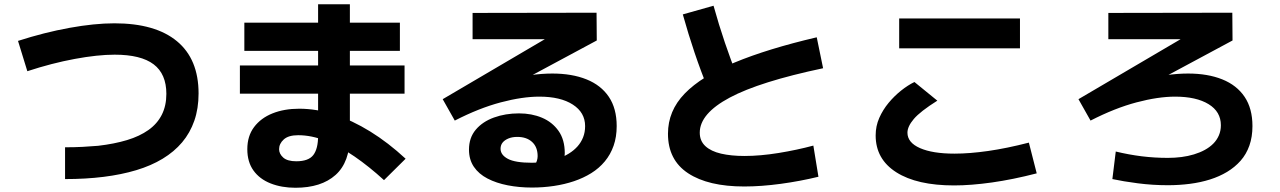

<svg xmlns="http://www.w3.org/2000/svg" viewBox="-20 -820 6040 906"><path d="M287 25V-125Q332 -125 370 -127Q408 -129 443 -132Q520 -141 579.5 -159Q639 -177 680.5 -206.5Q722 -236 743.5 -278.5Q765 -321 765 -377Q765 -471 705 -516.5Q645 -562 521 -562Q441 -562 333 -542Q225 -522 109 -484L65 -627Q189 -667 307.5 -688.5Q426 -710 520 -710Q713 -710 815 -625.5Q917 -541 917 -379Q917 -308 897 -250.5Q877 -193 839.5 -148.5Q802 -104 747.5 -71Q693 -38 623 -17Q553 4 469 14.5Q385 25 287 25Z M1894 -71 1792 30Q1722 -34 1653 -81.5Q1584 -129 1517 -155.5Q1450 -182 1387 -182Q1341 -182 1319 -162Q1297 -142 1297 -116Q1297 -94 1316.5 -76.5Q1336 -59 1378 -59Q1436 -59 1458.5 -88.5Q1481 -118 1481 -179V-800H1631V-179Q1631 -55 1563.5 5.5Q1496 66 1374 66Q1309 66 1257 45.5Q1205 25 1176 -15.5Q1147 -56 1147 -116Q1147 -178 1179 -220.5Q1211 -263 1266 -285Q1321 -307 1392 -307Q1474 -307 1558 -279.5Q1642 -252 1727 -199.5Q1812 -147 1894 -71ZM1867 -713V-580H1133V-713ZM1889 -511V-378H1112V-511Z M2490 65Q2430 65 2376 54.5Q2322 44 2280.5 22.5Q2239 1 2216 -33Q2193 -67 2193 -114Q2193 -170 2225 -208Q2257 -246 2311 -265.5Q2365 -285 2429 -285Q2489 -285 2537.5 -264.5Q2586 -244 2615.5 -202.5Q2645 -161 2645 -97Q2645 -80 2640 -62Q2635 -44 2624 -25L2501 -37Q2510 -50 2513.5 -61.5Q2517 -73 2517 -83Q2517 -126 2491 -150Q2465 -174 2421 -174Q2397 -174 2379 -166.5Q2361 -159 2351.5 -147Q2342 -135 2342 -118Q2342 -89 2376.5 -70.5Q2411 -52 2490 -52Q2523 -52 2554 -56.5Q2585 -61 2613 -71Q2641 -81 2664.5 -95.5Q2688 -110 2705 -129Q2722 -148 2731.5 -172Q2741 -196 2741 -225Q2741 -289 2683 -326.5Q2625 -364 2525 -364Q2445 -364 2343 -337Q2241 -310 2126 -251L2069 -352L2728 -739L2757 -635H2210V-759L2795 -760L2796 -629L2150 -282L2110 -348Q2244 -409 2365 -441Q2486 -473 2586 -473Q2679 -473 2747.5 -445.5Q2816 -418 2853 -363Q2890 -308 2890 -225Q2890 -174 2875.5 -132.5Q2861 -91 2834 -58.5Q2807 -26 2770 -3Q2733 20 2688.5 35Q2644 50 2593.5 57.5Q2543 65 2490 65Z M3818 -133 3842 14Q3756 35 3664 47.5Q3572 60 3492 60Q3322 60 3227 -2.5Q3132 -65 3132 -189Q3132 -297 3211 -378.5Q3290 -460 3446.5 -525Q3603 -590 3834 -644L3864 -498Q3565 -435 3423.5 -359.5Q3282 -284 3282 -194Q3282 -155 3308.5 -130.5Q3335 -106 3382.5 -95Q3430 -84 3493 -84Q3567 -84 3653.5 -98Q3740 -112 3818 -133ZM3460 -457 3321 -401Q3287 -484 3257.5 -571.5Q3228 -659 3202 -752L3347 -793Q3372 -703 3400.5 -619Q3429 -535 3460 -457Z M4793 -733V-592H4223V-733ZM4835 -147 4872 -2Q4760 27 4661 41Q4562 55 4482 55Q4307 55 4209.5 -7Q4112 -69 4112 -181Q4112 -225 4129 -263.5Q4146 -302 4173 -334.5Q4200 -367 4232 -392.5Q4264 -418 4295 -433L4403 -345Q4322 -294 4292 -258.5Q4262 -223 4262 -194Q4262 -147 4321.5 -121Q4381 -95 4484 -95Q4555 -95 4642.5 -107.5Q4730 -120 4835 -147Z M5491 -75Q5524 -75 5555 -79Q5586 -83 5614 -91.5Q5642 -100 5665 -112.5Q5688 -125 5705 -142Q5722 -159 5731.5 -181Q5741 -203 5741 -229Q5741 -293 5683 -328.5Q5625 -364 5525 -364Q5445 -364 5343 -337Q5241 -310 5126 -251L5069 -352L5728 -739L5757 -635H5210V-759L5795 -760L5796 -629L5150 -282L5110 -348Q5244 -409 5365 -441Q5486 -473 5586 -473Q5679 -473 5747.5 -445.5Q5816 -418 5853 -363Q5890 -308 5890 -225Q5890 -174 5875.5 -133Q5861 -92 5834 -61.5Q5807 -31 5770.5 -9Q5734 13 5689.5 27Q5645 41 5594.5 47.5Q5544 54 5491 54Q5419 54 5349.5 45Q5280 36 5229 25L5245 -105Q5307 -90 5367.5 -82.5Q5428 -75 5491 -75Z"/></svg>

Font: Murecho Thin
Style: Bold
Weight: 700
Version: Version 1.010